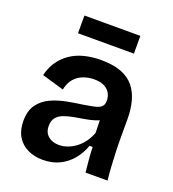

<svg xmlns="http://www.w3.org/2000/svg" viewBox="-132 -812 836 926"><g transform="rotate(20 286.0 -348.5)"><path d="M191 13Q148 13 113.5 -3.5Q79 -20 59.5 -52.5Q40 -85 40 -132Q40 -185 63.5 -217Q87 -249 124.5 -266Q162 -283 204.5 -291Q247 -299 285 -304Q322 -310 343.5 -315Q365 -320 375 -330.5Q385 -341 385 -360Q385 -382 375 -399.5Q365 -417 345 -427Q325 -437 293 -437Q264 -437 237.5 -427Q211 -417 192.5 -395.5Q174 -374 167 -339L54 -372Q64 -413 85 -443.5Q106 -474 137 -495Q168 -516 207.5 -526Q247 -536 293 -536Q355 -536 396.5 -520Q438 -504 462.5 -474Q487 -444 498 -402.5Q509 -361 509 -311V-214Q509 -180 510.5 -143.5Q512 -107 514 -70.5Q516 -34 520 0H407Q404 -29 401 -61.5Q398 -94 397 -128H381Q368 -90 342 -57.5Q316 -25 278 -6Q240 13 191 13ZM240 -81Q260 -81 281 -88Q302 -95 322 -109Q342 -123 359 -145Q376 -167 387 -196L385 -280L410 -276Q393 -262 368.5 -254Q344 -246 316.5 -241.5Q289 -237 261.5 -232Q234 -227 211.5 -218.5Q189 -210 176 -194Q163 -178 163 -151Q163 -118 184.5 -99.5Q206 -81 240 -81ZM143 -619V-710H430V-619Z"/></g></svg>

Font: Bricolage Grotesque SemiBold
Style: Regular
Weight: 600
Designer: Mathieu Triay
Foundry: Atelier Triay
Version: Version 1.000;gftools[0.9.30]